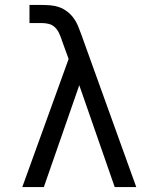

<svg xmlns="http://www.w3.org/2000/svg" viewBox="-20 -755 640 775"><path d="M70 0 257 -517 229 -594V-595Q224 -609 218 -622Q212 -635 201.5 -645Q191 -655 177 -658.5Q163 -662 148 -662H99V-735H148Q166 -735 184 -733.5Q202 -732 219 -726Q236 -720 250.5 -709Q265 -698 276 -683.5Q287 -669 294 -652.5Q301 -636 307 -619L530 0H443L300 -411L157 0Z"/></svg>

Font: Nova
Style: Regular
Weight: 400
Monospace: yes
Designer: Belleve Invis
Foundry: Belleve Invis
Version: Version 24.1.4; ttfautohint (v1.8.4)